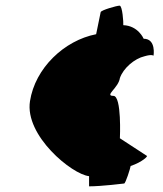

<svg xmlns="http://www.w3.org/2000/svg" viewBox="-20 -633 575 679"><path d="M86 -275C67 -153 235 -16 295 -10V26C339 26 419 16 419 16C424 16 441 -38 442 -46C484 -60 505 -82 499 -82L404 -144C404 -144 411 -294 381 -294C348 -294 399 -322 404 -357C416 -392 456 -426 491 -434C518 -442 523 -436 523 -436C523 -436 533 -496 488 -496C488 -496 469 -542 416 -544C417 -552 413 -613 403 -613C393 -613 337 -597 336 -590L320 -512C207 -490 104 -392 86 -275Z"/></svg>

Font: Ampere
Style: ExtIta
Weight: 400
Version: Version 1